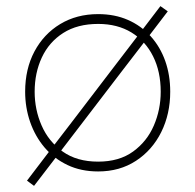

<svg xmlns="http://www.w3.org/2000/svg" viewBox="-20 -550 637 626"><path d="M300 9Q244 9 200 -12Q156 -33 125.2 -69.2Q94.5 -105.5 78.2 -152.5Q62 -199.5 62 -251Q62 -325 92.2 -382Q122.5 -439 176.2 -471.5Q230 -504 300 -504Q354 -504 397.2 -485Q440.5 -466 471.5 -431.5Q502.5 -397 518.8 -351Q535 -305 535 -251Q535 -178.5 505.8 -119.5Q476.5 -60.5 423.5 -25.8Q370.5 9 300 9ZM300 -23Q368.5 -23 413.8 -55.8Q459 -88.5 481.5 -140.5Q504 -192.5 504 -251Q504 -316.5 479.2 -366.2Q454.5 -416 408.8 -444Q363 -472 300 -472Q232.5 -472 186.2 -442.5Q140 -413 116.5 -362.8Q93 -312.5 93 -251Q93 -192.5 115.8 -140.5Q138.5 -88.5 184.5 -55.8Q230.5 -23 300 -23ZM91 56 68 39Q106.5 -11.5 140.2 -55.8Q174 -100 213 -150.5L357 -339Q398.5 -393 432.8 -438Q467 -483 503 -530L527 -513Q490.5 -465 454.8 -418.5Q419 -372 379 -320L235.5 -132.5Q196 -81 162 -36.5Q128 8 91 56Z"/></svg>

Font: Commissioner Thin Thin
Style: Regular
Weight: 250
Version: Version 1.000